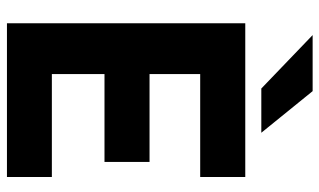

<svg xmlns="http://www.w3.org/2000/svg" viewBox="-210 -732 951 572"><g transform="rotate(90 266.0 -445.5)"><path d="M251 -900.9 375 -748H243.2L84 -900.9ZM200.2 -415H461.9V-280.8H200.2V-124H506.8V9.8H48.8V-700.2H506.8V-565.9H200.2Z"/></g></svg>

Font: D-DIN-PRO Heavy
Style: Bold
Weight: 900
Designer: Charles Nix
Foundry: CyberFei
Version: Version 1.000;hotconv 1.0.109;makeotfexe 2.5.65596